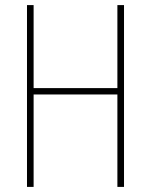

<svg xmlns="http://www.w3.org/2000/svg" viewBox="-20 -734 592 754"><path d="M467 0V-714H441V-388H112V-714H86V0H112V-363H441V0Z"/></svg>

Font: Noto Sans Lao UI Cond Thin
Style: Regular
Weight: 100
Width: 3
Designer: Monotype Design Team
Foundry: Monotype Imaging Inc.
Version: Version 2.000